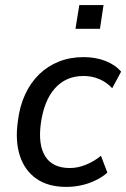

<svg xmlns="http://www.w3.org/2000/svg" viewBox="-20 -724 495 753"><path d="M240 9Q169 9 123 -23Q77 -55 58 -113Q39 -171 50 -248Q57 -307 78.5 -353.5Q100 -400 133.5 -432.5Q167 -465 211 -482.5Q255 -500 308 -500Q355 -500 393.5 -485Q432 -470 455 -443L420 -378Q399 -401 370 -413.5Q341 -426 308 -426Q272 -426 244 -413.5Q216 -401 194.5 -376.5Q173 -352 159.5 -317.5Q146 -283 140 -239Q129 -155 158 -110Q187 -65 254 -65Q285 -65 317 -78Q349 -91 376 -113L401 -47Q382 -30 355.5 -17Q329 -4 299.5 2.5Q270 9 240 9ZM276 -611 291 -704H386L372 -611Z"/></svg>

Font: Nunito Sans 10pt SemiCondensed Medium
Style: Italic
Weight: 500
Width: 4
Italic angle: -9°
Designer: Vernon Adams
Foundry: Vernon Adams
Version: Version 3.101;gftools[0.9.27]